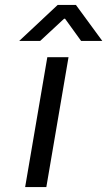

<svg xmlns="http://www.w3.org/2000/svg" viewBox="-20 -759 435 779"><path d="M172 -527H258L168 0H82ZM214 -739H288L395 -593H309L244 -683H240L143 -593H58Z"/></svg>

Font: Be Vietnam
Style: Italic
Weight: 400
Italic angle: -9.33299°
Designer: Gabriel Lam
Foundry: TypeRant
Version: Version 3.000